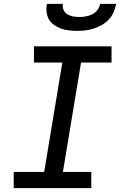

<svg xmlns="http://www.w3.org/2000/svg" viewBox="-20 -975 640 995"><path d="M51 0V-84H209L303 -651H156V-735H558V-651H400L306 -84H453V0ZM379 -815Q358 -815 336.5 -817.5Q315 -820 296 -827Q277 -834 260.5 -845.5Q244 -857 234 -874Q224 -891 221.5 -912.5Q219 -934 223 -955H306Q303 -938 309.5 -923.5Q316 -909 329 -901Q342 -893 358 -890Q374 -887 391 -887Q408 -887 425 -890Q442 -893 458 -901Q474 -909 485 -923.5Q496 -938 499 -955H582Q578 -934 569 -912.5Q560 -891 544 -874Q528 -857 507.5 -845.5Q487 -834 465.5 -827Q444 -820 422.5 -817.5Q401 -815 379 -815Z"/></svg>

Font: Iosevka SS04 Medium Extended
Style: Italic
Weight: 500
Width: 7
Italic angle: -9°
Monospace: yes
Designer: Belleve Invis
Foundry: Belleve Invis
Version: Version 19.0.0; ttfautohint (v1.8.4)